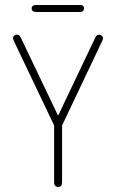

<svg xmlns="http://www.w3.org/2000/svg" viewBox="-20 -742 465 770"><path d="M197 -239V-12Q197 -2 201.5 3Q206 8 213 8Q221 8 225 3Q229 -2 229 -12V-239L390 -578Q393 -584 393 -589Q393 -594 388.5 -598.5Q384 -603 378 -603Q367 -603 362 -591L213 -278L63 -592Q60 -598 56 -600.5Q52 -603 47 -603Q41 -603 36.5 -598.5Q32 -594 32 -589Q32 -585 35 -579ZM124 -722Q116 -722 111.5 -718.5Q107 -715 107 -708Q107 -701 111.5 -697.5Q116 -694 124 -694H300Q309 -694 313 -698Q317 -702 317 -708Q317 -715 313 -718.5Q309 -722 300 -722Z"/></svg>

Font: Beiruti ExtraLight
Style: Regular
Weight: 250
Designer: Arlette Boutros
Foundry: Boutros
Version: Version 1.41